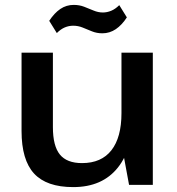

<svg xmlns="http://www.w3.org/2000/svg" viewBox="-20 -755 721 784"><path d="M196 -236Q196 -159 224.5 -124Q253 -89 315 -89Q394 -89 435 -141.5Q476 -194 476 -293L525 -369V-301Q525 -151 461.5 -71Q398 9 279 9Q170 9 119 -46.5Q68 -102 68 -220V-540H196ZM604 0H507L476 -168V-540H604ZM181 -670Q202 -702 226.5 -718.5Q251 -735 281 -735Q304 -735 323.5 -727.5Q343 -720 362 -712Q381 -704 400 -704Q417 -704 434 -711Q451 -718 467 -734L498 -684Q478 -653 453 -636Q428 -619 398 -619Q375 -619 355.5 -627Q336 -635 317.5 -642.5Q299 -650 279 -650Q261 -650 244.5 -643Q228 -636 212 -620Z"/></svg>

Font: Pathway Extreme 12pt SemiBold
Style: Regular
Weight: 600
Version: Version 1.001;gftools[0.9.26]